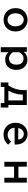

<svg xmlns="http://www.w3.org/2000/svg" viewBox="2128 -2753 744 5040"><g transform="rotate(90 2500.0 -233.0)"><path d="M501 -584Q635.3 -584 722.7 -492.7Q805.7 -406.2 805.7 -269.5Q805.7 -138.7 731.4 -53.7Q644.5 44.9 499.5 44.9Q350.1 44.9 263.2 -59.6Q193.8 -143.6 193.8 -269.5Q193.8 -444.8 324.2 -532.2Q401.4 -584 501 -584ZM499 -483.9Q441.9 -483.9 396.5 -444.3Q328.6 -385.7 328.6 -269.5Q328.6 -214.8 345.2 -170.9Q361.3 -128.9 391.1 -101.1Q436 -59.1 500.5 -59.1Q585.9 -59.1 633.8 -130.9Q670.9 -187 670.9 -270Q670.9 -366.2 621.1 -425.8Q572.3 -483.9 499 -483.9Z M1340.3 -565.9V-484.9Q1421.4 -581.1 1543.9 -581.1Q1667 -581.1 1742.2 -499Q1814 -421.4 1814 -290Q1814 -179.2 1762.7 -104.5Q1689 2.9 1545.9 2.9Q1416 2.9 1350.1 -85.9V119.1H1219.2V-565.9ZM1350.1 -199.2Q1420.4 -98.1 1514.2 -98.1Q1588.9 -98.1 1632.3 -147.5Q1677.2 -198.2 1677.2 -291.5Q1677.2 -376 1639.6 -424.3Q1596.7 -479 1514.2 -479Q1455.1 -479 1408.2 -441.9Q1372.1 -413.1 1350.1 -362.8Z M2346.2 -564.9H2735.8V-81.1H2803.2V119.1H2685.1V24.9H2262.2V119.1H2144V-81.1H2222.2Q2277.8 -160.2 2308.1 -252.4Q2346.2 -368.7 2346.2 -482.9ZM2614.7 -459H2464.8Q2457.5 -248.5 2358.9 -81.1H2614.7Z M3773.9 -244.6H3334Q3337.4 -167 3382.8 -118.7Q3437.5 -61.5 3522 -61.5Q3621.6 -61.5 3698.2 -154.8L3776.4 -75.7Q3680.2 45.4 3509.8 45.4Q3370.1 45.4 3284.7 -43.9Q3203.1 -129.9 3203.1 -265.6Q3203.1 -376 3256.3 -457.5Q3303.7 -529.8 3382.8 -562.5Q3437 -585 3498.5 -585Q3596.7 -585 3666 -530.3Q3737.8 -474.6 3762.7 -374.5Q3773.9 -329.1 3773.9 -278.8ZM3643.1 -339.8Q3639.2 -390.1 3616.7 -423.8Q3574.2 -485.8 3494.6 -485.8Q3423.3 -485.8 3377.4 -428.2Q3349.1 -392.6 3342.3 -339.8Z M4227.1 -564.9H4355V-344.2H4645V-564.9H4772.9V24.9H4645V-230.5H4355V24.9H4227.1Z"/></g></svg>

Font: BIZ UDGothic
Style: Bold
Weight: 700
Monospace: yes
Designer: TypeBank Co., Ltd.
Foundry: Morisawa Inc.
Version: Version 1.05